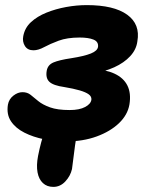

<svg xmlns="http://www.w3.org/2000/svg" viewBox="-20 -544 580 752"><path d="M189 188Q164 188 148 173Q132 158 127 131Q122 104 129 67Q141 7 154.5 -27.5Q168 -62 184 -76Q200 -90 220 -90Q252 -90 270 -74.5Q288 -59 281 -20Q278 -3 274 25Q270 53 267 79Q264 105 262 118Q256 145 236 166.5Q216 188 189 188ZM239 10Q196 10 153 1.5Q110 -7 75.5 -24.5Q41 -42 23 -69Q5 -96 11 -134Q15 -156 32.5 -169.5Q50 -183 68 -183Q87 -183 100 -172.5Q113 -162 130 -148Q147 -134 176 -123.5Q205 -113 253 -113Q291 -113 313.5 -125Q336 -137 338 -154Q339 -166 327.5 -174.5Q316 -183 292 -190Q268 -197 232 -203Q189 -209 173.5 -223.5Q158 -238 163 -267Q167 -290 189.5 -299.5Q212 -309 259 -316Q310 -324 336 -334.5Q362 -345 364 -361Q366 -381 346 -389Q326 -397 292 -397Q243 -397 209.5 -384.5Q176 -372 153 -359.5Q130 -347 111 -347Q88 -347 77.5 -364Q67 -381 71 -402Q77 -435 101.5 -457.5Q126 -480 162 -494.5Q198 -509 239 -516.5Q280 -524 320 -524Q426 -524 478 -486.5Q530 -449 518 -382Q514 -350 490 -324Q466 -298 427.5 -280.5Q389 -263 339 -255V-274Q393 -272 428.5 -255.5Q464 -239 479 -209Q494 -179 487 -135Q480 -94 446 -61.5Q412 -29 358.5 -9.5Q305 10 239 10Z"/></svg>

Font: Shantell Sans
Style: Bold Italic
Weight: 700
Italic angle: -11°
Designer: Stephen Nixon, Anya Danilova, Shantell Martin
Foundry: Arrow Type
Version: Version 1.011;[c5ecc13dd]